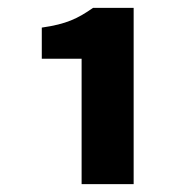

<svg xmlns="http://www.w3.org/2000/svg" viewBox="-20 -893 472 487"><path d="M187 -426H319V-873H216C177 -846 149 -832 86 -823V-744H187Z"/></svg>

Font: Noto Sans JP Black
Style: Regular
Weight: 900
Designer: Ryoko NISHIZUKA  (kana, bopomofo & ideographs); Paul D. Hunt (Latin, Greek & Cyrillic); Sandoll Communications , Soo-you
Foundry: Adobe
Version: Version 2.002;hotconv 1.0.116;makeotfexe 2.5.65601